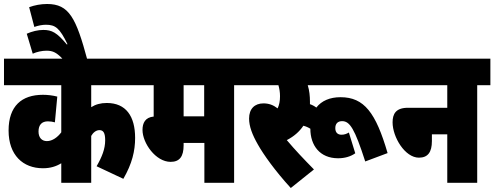

<svg xmlns="http://www.w3.org/2000/svg" viewBox="-20 -916 2477 962"><path d="M684 -489V-622H0V-489H287V-253C269 -229 243 -209 215 -209C190 -209 173 -226 173 -257C173 -291 190 -308 220 -308C232 -308 245 -306 255 -303L267 -432C244 -438 219 -441 195 -441C89 -441 23 -385 23 -262C23 -139 95 -73 195 -73C232 -73 261 -82 287 -98V0H437V-235C446 -251 461 -264 478 -264C498 -264 507 -250 507 -213C507 -170 491 -130 464 -83L598 -20C642 -96 657 -160 657 -225C657 -334 611 -400 515 -400C484 -400 459 -393 437 -379V-489Z M299 -615H418C361 -827 326 -896 216 -896C185 -896 153 -890 126 -880L152 -781C171 -788 193 -792 210 -792C258 -792 279 -775 318 -695L315 -693C265 -753 240 -766 197 -766C170 -766 141 -759 114 -747L144 -647C164 -656 190 -662 213 -662C245 -662 265 -653 299 -615Z M1153 -489H1219V-622H672V-489H750V-332C707 -328 694 -299 694 -265C694 -199 760 -105 835 -105C880 -105 900 -132 900 -188V-200H1004V0H1153ZM1003 -489V-333H900V-489Z M1674 -123C1706 -123 1736 -131 1760 -148L1728 -252C1716 -245 1705 -241 1691 -241C1673 -241 1660 -251 1660 -274C1660 -296 1672 -309 1694 -309C1733 -309 1757 -271 1810 -107L1922 -149C1863 -351 1805 -429 1686 -429C1633 -429 1591 -411 1565 -377C1556 -384 1545 -390 1533 -394C1533 -398 1533 -402 1533 -406C1533 -436 1530 -463 1522 -489H1940V-622H1207V-489H1375C1380 -472 1383 -454 1383 -434C1383 -409 1379 -390 1371 -373C1349 -390 1327 -398 1300 -398C1256 -398 1228 -371 1228 -322C1228 -283 1244 -241 1272 -192C1300 -142 1359 -59 1437 26L1553 -67C1502 -119 1459 -164 1417 -214C1452 -232 1480 -256 1500 -286C1512 -283 1524 -278 1535 -271C1535 -187 1583 -123 1674 -123Z M1925 -622V-489H2221V-376H2024C1963 -376 1947 -345 1947 -303C1947 -229 2009 -126 2079 -126C2124 -126 2144 -154 2144 -209V-243H2221V0H2371V-489H2437V-622Z"/></svg>

Font: Noto Sans Devanagari ExtraCondensed Black
Style: Regular
Weight: 900
Width: 2
Designer: Jelle Bosma - Monotype Design Team
Foundry: Monotype Imaging Inc.
Version: Version 2.004